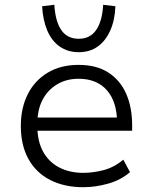

<svg xmlns="http://www.w3.org/2000/svg" viewBox="-20 -774 638 802"><path d="M328 8Q249 8 190 -22Q131 -52 99 -109.5Q67 -167 67 -248Q67 -322 95.5 -379.5Q124 -437 178.5 -470Q233 -503 308 -503Q383 -503 432.5 -471Q482 -439 507 -382.5Q532 -326 532 -250V-228H116V-283H491L469 -261Q469 -348 427 -396.5Q385 -445 308 -445Q258 -445 219 -422Q180 -399 158 -357.5Q136 -316 136 -257V-248Q136 -185 159.5 -141.5Q183 -98 226.5 -75Q270 -52 328 -52Q369 -52 413 -63.5Q457 -75 495 -107L523 -55Q485 -22 432 -7Q379 8 328 8ZM309 -556Q263 -556 229.5 -579.5Q196 -603 177.5 -646.5Q159 -690 156 -748L207 -754Q211 -685 236 -648.5Q261 -612 309 -612Q356 -612 381.5 -648.5Q407 -685 411 -754L462 -748Q460 -690 440.5 -646.5Q421 -603 388 -579.5Q355 -556 309 -556Z"/></svg>

Font: Nunito Sans 7pt Light
Style: Regular
Weight: 300
Designer: Vernon Adams
Foundry: Vernon Adams
Version: Version 3.101;gftools[0.9.27]